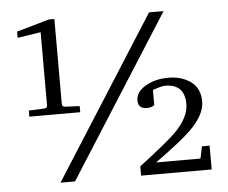

<svg xmlns="http://www.w3.org/2000/svg" viewBox="-48 -709 884 745"><g transform="rotate(-5 394.0 -336.5)"><path d="M747.1 -19.5H472.2V-55.7Q584.5 -141.6 616.7 -173.8Q671.4 -229.5 671.4 -280.8Q671.4 -358.9 595.2 -358.9Q582 -358.9 546.9 -346.7V-287.6Q535.2 -278.8 518.6 -278.8Q483.4 -278.8 483.4 -310.5Q483.4 -344.2 520.5 -366.2Q558.1 -388.7 610.4 -388.7Q662.1 -388.7 697.8 -362.8Q733.4 -336.9 733.4 -285.2Q733.4 -233.4 673.8 -175.3Q655.8 -157.7 621.3 -130.4Q586.9 -103 534.7 -65.4H707.5L717.3 -112.3H747.1ZM614.7 -647.9 214.8 -19.5H158.2L558.1 -647.9ZM258.3 -285.2H60.1V-309.1L119.6 -311.5Q132.3 -311.5 132.3 -322.8V-607.9L41.5 -593.8V-618.2L168.5 -654.3H189.9V-322.8Q189.9 -311.5 203.6 -311.5L258.3 -309.1Z"/></g></svg>

Font: Annapurna SIL
Style: Regular
Weight: 400
Designer: Peter Martin, Annie Olsen
Foundry: SIL International
Version: Version 2.000